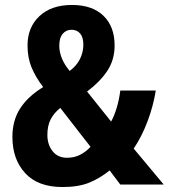

<svg xmlns="http://www.w3.org/2000/svg" viewBox="-20 -744 680 774"><path d="M270 -724Q352 -724 397 -680.5Q442 -637 442 -561Q442 -502 412 -457.5Q382 -413 331 -375L428 -254Q441 -278 450.5 -309.5Q460 -341 465 -379H608Q598 -317 575 -255.5Q552 -194 519 -145L640 0H465L422 -57Q384 -26 340.5 -8Q297 10 232 10Q133 10 81.5 -46Q30 -102 30 -192Q30 -258 61 -306.5Q92 -355 154 -393Q124 -432 107.5 -471.5Q91 -511 91 -561Q91 -634 139 -679Q187 -724 270 -724ZM268 -624Q247 -624 233 -608Q219 -592 219 -560Q219 -508 261 -458Q289 -479 302.5 -506.5Q316 -534 316 -564Q316 -594 303 -609Q290 -624 268 -624ZM223 -309Q196 -287 183.5 -261.5Q171 -236 171 -200Q171 -161 192 -134.5Q213 -108 250 -108Q280 -108 303 -120Q326 -132 345 -152Z"/></svg>

Font: Noto Sans Lao Looped UI Cond Bold
Style: Bold
Weight: 700
Width: 3
Designer: Mark Frömberg, Ben Mitchell
Foundry: The Fontpad Ltd
Version: Version 1.001; ttfautohint (v1.8.4.7-5d5b)